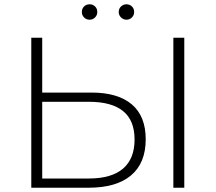

<svg xmlns="http://www.w3.org/2000/svg" viewBox="-20 -876 1006 896"><path d="M407 -444Q530 -444 595 -389Q660 -334 660 -226Q660 -115 591.5 -57.5Q523 0 394 0H126V-700H177V-444ZM395 -43Q500 -43 554 -89Q608 -135 608 -225Q608 -314 554.5 -357.5Q501 -401 395 -401H177V-43ZM789 0V-700H840V0ZM570 -784Q556 -784 545 -794.5Q534 -805 534 -820Q534 -836 545 -846Q556 -856 570 -856Q585 -856 595.5 -846Q606 -836 606 -820Q606 -805 595.5 -794.5Q585 -784 570 -784ZM398 -784Q383 -784 372.5 -794.5Q362 -805 362 -820Q362 -836 372.5 -846Q383 -856 398 -856Q413 -856 423.5 -846Q434 -836 434 -820Q434 -805 423.5 -794.5Q413 -784 398 -784Z"/></svg>

Font: Modern
Style: Regular
Weight: 300
Designer: Julieta Ulanovsky
Foundry: Julieta Ulanovsky
Version: Version 8.000